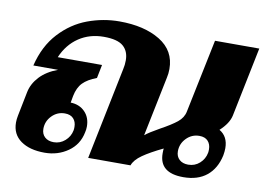

<svg xmlns="http://www.w3.org/2000/svg" viewBox="-66 -663 1069 773"><g transform="rotate(10 468.5 -276.5)"><path d="M836 -203Q872 -182 872 -134Q872 -121 869 -104Q857 -49 820.5 -19.5Q784 10 725 10Q627 10 627 -70Q627 -83 628 -90Q576 -65 546 -44Q516 -23 508 0H335L412 -377Q416 -394 416 -413Q416 -450 392.5 -470.5Q369 -491 313 -491Q255 -491 211 -461.5Q167 -432 144 -378H325L314 -323Q277 -309 258 -289.5Q239 -270 232 -235L227 -207Q263 -206 285.5 -183Q308 -160 308 -123Q308 -111 305 -99Q295 -48 253.5 -19Q212 10 158 10Q97 10 60.5 -16Q24 -42 24 -90Q24 -103 27 -118L47 -218Q54 -253 81 -282Q108 -311 154 -328H53Q73 -410 122 -463Q171 -516 234.5 -539.5Q298 -563 364 -563Q466 -563 530.5 -523.5Q595 -484 595 -409Q595 -390 591 -373L541 -129Q558 -143 599 -166Q643 -190 666 -208.5Q689 -227 694 -253L756 -553H937L879 -269Q872 -236 836 -203ZM808 -118Q808 -139 796 -152Q784 -165 761 -165Q730 -165 708 -142.5Q686 -120 686 -89Q686 -68 699.5 -55.5Q713 -43 736 -43Q763 -43 782.5 -60.5Q802 -78 807 -104Q808 -109 808 -118ZM137 -84Q137 -63 150.5 -50.5Q164 -38 187 -38Q213 -38 233 -55.5Q253 -73 258 -99Q259 -104 259 -113Q259 -134 247 -147Q235 -160 212 -160Q181 -160 159 -137.5Q137 -115 137 -84Z"/></g></svg>

Font: Taviraj ExtraBold
Style: Italic
Weight: 800
Italic angle: -12°
Designer: Katatrad Team
Foundry: CadsonDemak
Version: Version 1.001